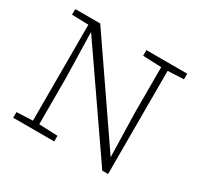

<svg xmlns="http://www.w3.org/2000/svg" viewBox="-145 -850 1070 1034"><g transform="rotate(30 389.5 -333.5)"><path d="M47 0V-35L158 -40H178L302 -35V0ZM147 0V-652H178L186 -329V0ZM486 -639V-674H740V-639L631 -634H611ZM605 7 181 -607H168L159 -636L44 -639V-674H199L610 -75L608 -73L601 -346V-674H641V7Z"/></g></svg>

Font: Source Serif 4 Light
Style: Regular
Weight: 300
Designer: Frank Grießhammer
Foundry: Adobe Systems Incorporated
Version: Version 4.004;hotconv 1.0.116;makeotfexe 2.5.65601